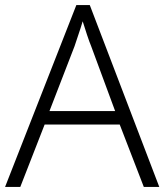

<svg xmlns="http://www.w3.org/2000/svg" viewBox="-20 -737 648 757"><path d="M547 0 452 -246H156L60 0H0L281 -717H334L608 0ZM339 -556Q333 -570 323 -600Q313 -630 306 -653Q298 -626 289 -600Q280 -574 274 -555L175 -299H434Z"/></svg>

Font: Noto Sans Bengali UI Light
Style: Regular
Weight: 300
Designer: Jelle Bosma - Monotype Design Team
Foundry: Monotype Imaging Inc.
Version: Version 2.003; ttfautohint (v1.8.4.7-5d5b)